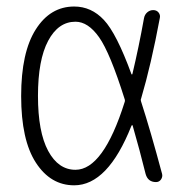

<svg xmlns="http://www.w3.org/2000/svg" viewBox="-20 -550 540 580"><path d="M208 -484.4Q156.2 -484.4 125.5 -426.8Q94.7 -369.1 94.7 -260.3Q94.7 -151.4 125.5 -94.2Q156.2 -37.1 208 -37.1Q292 -37.1 356.4 -241.2Q358.4 -246.1 356.4 -251Q312.5 -390.6 279.3 -437.5Q246.1 -484.4 208 -484.4ZM204.1 9.8Q132.8 9.8 88.4 -58.6Q43.9 -127 43.9 -259.8Q43.9 -391.6 87.9 -460.9Q131.8 -530.3 204.1 -530.3Q255.9 -530.3 293.9 -489.7Q332 -449.2 377 -326.2Q377 -325.2 378.4 -325.2Q379.9 -325.2 379.9 -326.2Q399.4 -408.2 415 -495.1Q417 -505.9 424.8 -512.7Q432.6 -519.5 442.9 -519.5Q453.1 -519.5 459 -512.2Q464.8 -504.9 462.9 -496.1Q436.5 -354.5 406.2 -252Q404.3 -248 406.2 -243.2Q434.6 -155.3 469.7 -24.4Q471.7 -15.6 466.3 -7.8Q460.9 0 451.2 0Q426.8 0 419.9 -24.4Q402.3 -95.7 380.9 -169.9Q380.9 -171.9 379.4 -171.9Q377.9 -171.9 377 -169.9Q305.7 9.8 204.1 9.8Z"/></svg>

Font: Rounded-L Mgen+ 1m light
Style: Regular
Weight: 200
Designer: [Source Han Sans]
Ryoko NISHIZUKA  (kana & ideographs); Paul D. Hunt (Latin, Greek & Cyrillic); Wenlong ZHANG  (bopomofo
Version: Version 1.059.20150602